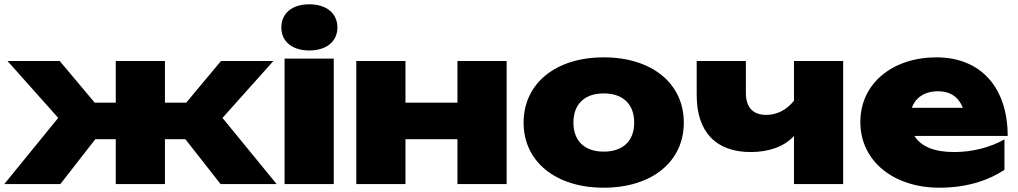

<svg xmlns="http://www.w3.org/2000/svg" viewBox="-35 -857 4740 894"><path d="M733 0V-209H828L992 0H1253L1001 -308L1238 -573H994L832 -379H733V-573H504V-379H406L243 -573H0L236 -308L-15 0H246L409 -209H504V0Z M1290 0H1519V-584H1290ZM1405 -622C1484 -622 1536 -663 1536 -729C1536 -796 1484 -837 1405 -837C1326 -837 1275 -796 1275 -729C1275 -663 1326 -622 1405 -622Z M1624 0H1853V-209H2095V0H2324V-573H2095V-379H1853V-573H1624Z M2776 17C3000 17 3149 -104 3149 -286C3149 -469 3000 -590 2776 -590C2553 -590 2403 -469 2403 -286C2403 -104 2553 17 2776 17ZM2776 -151C2687 -151 2635 -201 2635 -286C2635 -372 2687 -422 2776 -422C2866 -422 2918 -372 2918 -286C2918 -201 2866 -151 2776 -151Z M3891 0V-573H3662V-388C3627 -344 3581 -322 3533 -322C3471 -322 3438 -357 3438 -424V-573H3209V-414C3209 -243 3298 -149 3461 -149C3547 -149 3619 -176 3662 -224V0Z M4339 17C4460 17 4560 -13 4642 -66V-208C4575 -170 4491 -149 4408 -149C4315 -149 4253 -175 4223 -224H4657C4657 -448 4533 -590 4325 -590C4123 -590 3971 -470 3971 -289C3971 -105 4128 17 4339 17ZM4333 -432C4390 -432 4429 -405 4448 -355H4211C4227 -402 4270 -432 4333 -432Z"/></svg>

Font: Bounded ExtBd
Style: Regular
Weight: 800
Designer: Vlad Churkin
Version: Version 3.0